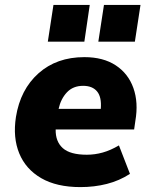

<svg xmlns="http://www.w3.org/2000/svg" viewBox="-20 -752 610 783"><path d="M308 11Q211 11 148 -25.5Q85 -62 58.5 -126.5Q32 -191 45 -275Q63 -387 137 -453Q211 -519 324 -519Q401 -519 452 -485.5Q503 -452 524 -393Q545 -334 532 -259L527 -224H207Q206 -175 236 -148Q266 -121 334 -121Q367 -121 399 -130Q431 -139 465 -159L510 -43Q467 -15 416 -2Q365 11 308 11ZM319 -402Q278 -402 253 -375.5Q228 -349 219 -308H391Q395 -356 376 -379Q357 -402 319 -402ZM381 -582 404 -732H553L530 -582ZM175 -582 198 -732H346L324 -582Z"/></svg>

Font: Mulish Black
Style: Italic
Weight: 900
Italic angle: -9°
Designer: Vernon Adams
Foundry: Vernon Adams
Version: Version 3.603; ttfautohint (v1.8.3)